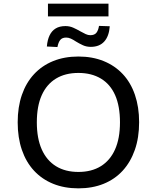

<svg xmlns="http://www.w3.org/2000/svg" viewBox="-20 -1024 860 1053"><path d="M410 9Q333 9 271.5 -16Q210 -41 166.5 -88Q123 -135 100 -202Q77 -269 77 -353Q77 -437 100 -503.5Q123 -570 166.5 -617Q210 -664 271.5 -689Q333 -714 410 -714Q487 -714 548.5 -689Q610 -664 653.5 -617.5Q697 -571 720 -504Q743 -437 743 -354Q743 -269 719.5 -202Q696 -135 653 -88Q610 -41 548.5 -16Q487 9 410 9ZM410 -81Q482 -81 533 -112.5Q584 -144 611 -204.5Q638 -265 638 -353Q638 -442 611.5 -502Q585 -562 533.5 -593Q482 -624 410 -624Q338 -624 287 -593Q236 -562 209 -502Q182 -442 182 -353Q182 -265 209 -204.5Q236 -144 287 -112.5Q338 -81 410 -81ZM243 -934V-1004H575V-934ZM478 -767Q454 -767 434.5 -776Q415 -785 397 -796Q382 -806 369 -812Q356 -818 343 -818Q321 -818 310.5 -805Q300 -792 295 -766L237 -769Q240 -805 252 -830Q264 -855 285.5 -868Q307 -881 339 -881Q362 -881 382 -872Q402 -863 421 -852Q437 -843 450 -837Q463 -831 475 -831Q498 -831 508.5 -844Q519 -857 523 -882L582 -880Q578 -825 551.5 -796Q525 -767 478 -767Z"/></svg>

Font: Nunito Sans 7pt Medium
Style: Regular
Weight: 500
Designer: Vernon Adams
Foundry: Vernon Adams
Version: Version 3.101;gftools[0.9.27]